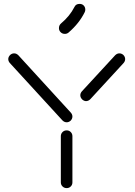

<svg xmlns="http://www.w3.org/2000/svg" viewBox="-20 -946 699 997"><path d="M336.9 -777.8 335.9 -776.9Q327.6 -770 316.9 -770Q302.2 -770 293 -780.8Q286.1 -789.1 286.1 -799.8Q286.1 -814.9 296.9 -824.2Q342.3 -862.3 366.2 -909.2Q373.5 -925.8 393.1 -925.8Q406.7 -925.8 414.8 -917.2Q422.9 -908.7 422.9 -896Q422.9 -888.7 419.9 -882.8Q391.6 -825.2 336.9 -777.8ZM304.2 -320.8 30.8 -619.1Q22.9 -628.4 22.9 -639.2Q22.9 -650.9 33.2 -661.1Q42.5 -668.9 53.2 -668.9Q65.4 -668.9 75.2 -659.2L348.1 -360.8Q356 -351.6 356 -340.8Q356 -328.6 346.2 -318.8Q336.9 -311 326.2 -311Q314 -311 304.2 -320.8ZM404.8 -471.2 578.1 -659.2Q587.9 -668.9 600.1 -668.9Q610.8 -668.9 620.1 -661.1Q629.9 -651.4 629.9 -639.2Q629.9 -628.4 622.1 -619.1L449.2 -431.2Q439 -420.9 426.8 -420.9Q417 -420.9 407.2 -429.2Q397 -439.5 397 -451.2Q397 -461.9 404.8 -471.2ZM295.9 1V-238.8Q295.9 -251.5 304.7 -260.3Q313.5 -269 326.2 -269Q338.9 -269 347.4 -260.3Q356 -251.5 356 -238.8V1Q356 13.7 347.4 22.2Q338.9 30.8 326.2 30.8Q313.5 30.8 304.7 22.2Q295.9 13.7 295.9 1Z"/></svg>

Font: Beon
Style: Regular
Weight: 400
Designer: BSozoo
Foundry: BSozoo
Version: Version 1.001;PS 001.001;hotconv 1.0.70;makeotf.lib2.5.58329